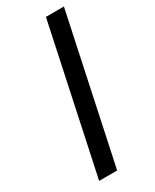

<svg xmlns="http://www.w3.org/2000/svg" viewBox="-187 -764 655 813"><g transform="rotate(-30 140.5 -357.0)"><path d="M41 0 193 -714H281L129 0Z"/></g></svg>

Font: Noto IKEA Latin
Style: Italic
Weight: 400
Italic angle: -12°
Designer: Monotype Design Team
Foundry: Monotype Imaging Inc.
Version: Version 1.0